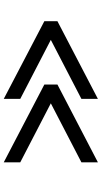

<svg xmlns="http://www.w3.org/2000/svg" viewBox="225 -774 550 1040"><g transform="rotate(90 500.0 -254.0)"><path d="M515.7 0.7 94.7 -219.3V-290L515.7 -509.3V-420L196 -254.3L515.7 -88.7ZM859.3 0.7 437.7 -219.3V-290L859.3 -509.3V-420L539.7 -254.3L859.3 -88.7Z"/></g></svg>

Font: 42dot Sans Light
Style: Regular
Weight: 300
Designer: 42dot
Version: Version 1.000